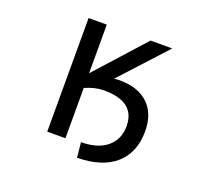

<svg xmlns="http://www.w3.org/2000/svg" viewBox="-136 -903 1271 1163"><g transform="rotate(20 500.0 -321.5)"><path d="M551.8 -441.4Q670.9 -441.4 736.3 -378.9Q801.8 -316.4 801.8 -203.1Q801.8 -66.4 715.8 9.8Q629.9 85.9 468.8 87.9L459 -8.8Q567.4 -9.8 626.5 -59.6Q685.5 -109.4 685.5 -193.4Q685.5 -351.6 484.4 -351.6Q425.8 -351.6 362.3 -323.2V1H245.1V-731.4H362.3V-418L644.5 -731.4H784.2L515.6 -438.5Q533.2 -441.4 551.8 -441.4Z"/></g></svg>

Font: Gen Shin Gothic Monospace Medium
Style: Regular
Weight: 500
Designer: [Source Han Sans]
Ryoko NISHIZUKA  (kana & ideographs); Paul D. Hunt (Latin, Greek & Cyrillic); Wenlong ZHANG  (bopomofo
Version: Version 1.002.20150607